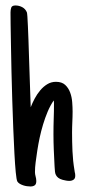

<svg xmlns="http://www.w3.org/2000/svg" viewBox="-20 -672 314 705"><path d="M256.3 -26.4Q256.3 -16.6 250 -12.2Q243.7 -7.8 234.4 -7.8Q228.5 -7.8 222.2 -9Q215.8 -10.3 210 -11.7Q199.7 -14.6 194.1 -19Q188.5 -23.4 185.5 -29.1Q182.6 -34.7 181.9 -41.5Q181.2 -48.3 180.7 -56.6Q180.7 -59.1 180.4 -61Q180.2 -63 180.2 -64.9Q178.7 -92.8 177.5 -122.1Q176.3 -151.4 176.3 -179.2Q176.3 -193.4 176.5 -207.5Q176.8 -221.7 177.2 -235.8Q177.7 -250 178 -263.9Q178.2 -277.8 178.2 -292Q178.2 -294.9 178 -297.6Q177.7 -300.3 177.2 -303.2Q164.6 -284.7 155 -262Q145.5 -239.3 138.2 -215.1Q130.9 -190.9 125.7 -166.7Q120.6 -142.6 117.2 -120.6L115.7 -110.4Q113.3 -93.3 110.8 -75.4Q108.4 -57.6 108.4 -40Q108.4 -32.7 110.8 -23.9Q111.8 -20 112.5 -16.4Q113.3 -12.7 113.3 -7.3Q113.3 4.4 107.4 8.5Q101.6 12.7 91.8 12.7Q85.9 12.7 78.9 11.7Q71.8 10.7 65.2 8.5Q58.6 6.3 52.7 2.9Q46.9 -0.5 43.5 -5.9Q40.5 -12.2 37.8 -39.6Q35.2 -66.9 33 -107.4Q30.8 -147.9 28.8 -198.5Q26.9 -249 25.1 -302.2Q23.4 -355.5 22.2 -407.7Q21 -460 20.3 -503.9Q19.5 -547.9 19 -580.3Q18.6 -612.8 18.6 -626Q18.6 -635.7 21.2 -643.8Q23.9 -651.9 36.6 -651.9Q49.8 -651.9 61.5 -645.8Q73.2 -639.6 78.6 -627Q79.6 -625 80.6 -611.1Q81.5 -597.2 82.5 -575.4Q83.5 -553.7 84.5 -525.6Q85.4 -497.6 86.4 -467.5Q87.4 -437.5 88.4 -407.2Q89.4 -377 90.3 -350.6L92.8 -278.3Q98.6 -293.5 107.4 -310.1Q116.2 -326.7 127.7 -340.3Q139.2 -354 153.6 -362.8Q168 -371.6 185.5 -371.6Q207 -371.6 219.2 -360.4Q231.4 -349.1 237.5 -332.5Q243.7 -315.9 245.1 -296.9Q246.6 -277.8 246.6 -262.2Q246.6 -252.4 246.3 -243.2Q246.1 -233.9 245.6 -224.6Q245.1 -214.8 244.9 -205.3Q244.6 -195.8 244.6 -186Q244.6 -152.3 246.1 -116.9Q247.6 -81.5 253.4 -47.4L254.4 -40.5Q255.4 -37.6 255.9 -33.7Q256.3 -29.8 256.3 -26.4Z"/></svg>

Font: Just Another Hand
Style: Regular
Weight: 400
Designer: Astigmatic (AOETI)
Foundry: Astigmatic (AOETI)
Version: Version 1.001